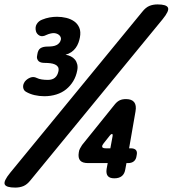

<svg xmlns="http://www.w3.org/2000/svg" viewBox="-107 -800 782 870"><path d="M-38 50Q-79 50 -85.5 35.5Q-92 21 -61 -17L538 -747Q553 -766 569.5 -773Q586 -780 607 -780Q647 -780 654 -765.5Q661 -751 630 -713L31 17Q16 36 -0.5 43Q-17 50 -38 50ZM11 -384Q0 -390 -2 -403.5Q-4 -417 6 -431Q16 -443 30.5 -448.5Q45 -454 59 -447Q69 -442 82 -440Q95 -438 110 -438Q130 -438 142 -448Q154 -458 158 -478Q160 -490 155.5 -497Q151 -504 142 -508Q133 -512 121 -513.5Q109 -515 96 -515Q88 -515 81 -516.5Q74 -518 69 -522Q64 -526 61.5 -533.5Q59 -541 62 -553Q65 -574 76.5 -581.5Q88 -589 108 -589Q121 -589 131.5 -590.5Q142 -592 149.5 -596Q157 -600 162 -606Q167 -612 169 -621Q170 -627 167.5 -632.5Q165 -638 160 -642Q155 -646 148.5 -648Q142 -650 136 -650Q130 -650 121.5 -648Q113 -646 104 -642Q85 -632 72.5 -638.5Q60 -645 56 -658Q51 -677 59.5 -691Q68 -705 84 -711Q101 -718 118 -721Q135 -724 151 -724Q173 -724 193.5 -719Q214 -714 229.5 -703Q245 -692 252.5 -674Q260 -656 255 -630Q253 -619 248.5 -606.5Q244 -594 236 -583Q228 -572 216.5 -564Q205 -556 190 -552Q203 -550 214 -544.5Q225 -539 232.5 -530Q240 -521 243 -508.5Q246 -496 243 -481Q238 -454 225 -432.5Q212 -411 193 -395.5Q174 -380 148.5 -372Q123 -364 94 -364Q71 -364 49.5 -369Q28 -374 11 -384ZM393 -128 403 -182Q404 -189 403 -191Q402 -193 400 -193Q399 -193 396.5 -191.5Q394 -190 390 -185L363 -151Q360 -147 358 -143.5Q356 -140 356 -138Q355 -133 359 -130.5Q363 -128 372 -128ZM381 -61H292Q266 -61 256 -73Q246 -85 250 -109Q251 -119 255.5 -127Q260 -135 265 -143L414 -328Q424 -340 435.5 -345.5Q447 -351 464 -351Q490 -351 501 -337Q512 -323 507 -295L478 -128H485Q502 -128 509 -120Q516 -112 512 -95Q510 -78 500 -69.5Q490 -61 473 -61H466L461 -34Q458 -13 445.5 -2.5Q433 8 411 8Q390 8 381.5 -2.5Q373 -13 376 -34Z"/></svg>

Font: Maple Mono ExtraBold
Style: Italic
Weight: 800
Italic angle: -10°
Monospace: yes
Designer: subframe7536
Version: Version 7.200